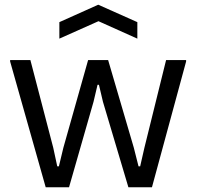

<svg xmlns="http://www.w3.org/2000/svg" viewBox="-20 -795 835 815"><path d="M232 -701 397 -775 563 -701V-631L398 -705L232 -631ZM23 -534V-540H109L206 -168L223 -89H230L249 -168L354 -540H439L548 -168L568 -89H575L593 -168L685 -540H770V-534L625 0H525L417 -363L400 -435H394L377 -363L273 0H174Z"/></svg>

Font: Encode Sans Normal
Style: Regular
Weight: 400
Designer: Pablo Impallari, Andres Torresi
Foundry: Pablo Impallari, Andres Torresi
Version: Version 1.000; ttfautohint (v1.00) -l 8 -r 50 -G 200 -x 14 -